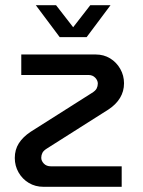

<svg xmlns="http://www.w3.org/2000/svg" viewBox="-20 -720 551 740"><path d="M148 0Q116 0 91 -15Q66 -30 51.5 -55.5Q37 -81 37 -111Q37 -143 52.5 -167.5Q68 -192 98 -212L333 -361Q348 -370 352.5 -379Q357 -388 357 -398Q357 -410 347 -420.5Q337 -431 321 -431H62V-510H349Q380 -510 404.5 -495Q429 -480 443.5 -454.5Q458 -429 458 -399Q458 -368 442.5 -342.5Q427 -317 398 -298L163 -149Q148 -140 143.5 -131Q139 -122 139 -112Q139 -100 149 -89.5Q159 -79 176 -79H449V0ZM210 -577 118 -700H196L262 -615L328 -700H406L314 -577Z"/></svg>

Font: MuseoModerno Thin
Style: Regular
Weight: 400
Version: Version 1.003